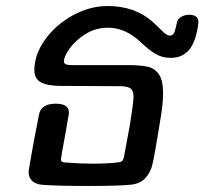

<svg xmlns="http://www.w3.org/2000/svg" viewBox="-20 -612 689 637"><path d="M119 1Q98 -1 86.5 -12Q75 -23 75 -41Q75 -49 92 -142Q91 -137 109 -230Q115 -268 165 -268Q214 -268 208 -231Q202 -201 200 -185Q182 -87 182 -83Q182 -78 185 -76Q188 -74 195 -73Q245 -69 287 -69Q344 -69 376 -74Q383 -75 386 -78.5Q389 -82 391 -90L411 -198Q423 -272 423 -290Q423 -310 414.5 -317.5Q406 -325 383 -326L182 -327Q137 -327 115.5 -339Q94 -351 94 -379Q94 -431 129.5 -480.5Q165 -530 221.5 -561Q278 -592 337 -592Q427 -592 486 -540L504 -523Q520 -507 528 -500.5Q536 -494 543 -494Q554 -494 558 -503.5Q562 -513 567 -537Q569 -549 581 -556Q593 -563 607 -563Q641 -563 638 -535Q631 -476 608.5 -448Q586 -420 546 -420Q518 -420 495.5 -433.5Q473 -447 448 -471Q397 -520 339 -520Q297 -520 263.5 -499Q230 -478 211 -451Q192 -424 192 -408Q192 -402 198 -399Q204 -396 219 -396H405Q447 -396 470.5 -390.5Q494 -385 507.5 -365Q521 -345 521 -303Q521 -265 511 -209L504 -166Q501 -150 496 -119.5Q491 -89 486 -68Q480 -41 463.5 -22.5Q447 -4 420 0Q385 5 275 5Q170 5 119 1Z"/></svg>

Font: Mali Medium
Style: Italic
Weight: 500
Italic angle: -10°
Version: Version 1.000; ttfautohint (v1.6)